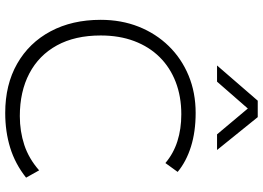

<svg xmlns="http://www.w3.org/2000/svg" viewBox="-156 -837 1008 736"><g transform="rotate(90 348.0 -469.0)"><path d="M413 15Q304.5 15 224.2 -30.8Q144 -76.5 100 -159Q56 -241.5 56 -351Q56 -430 82.2 -496.2Q108.5 -562.5 156.5 -611.8Q204.5 -661 269.8 -688Q335 -715 413 -715Q485 -715 542.2 -697Q599.5 -679 639 -646L605 -599Q568.5 -630 521.5 -645Q474.5 -660 418 -660Q350 -660 294.2 -638.5Q238.5 -617 198.8 -576.8Q159 -536.5 137.5 -479.5Q116 -422.5 116 -351Q116 -252.5 154 -183.2Q192 -114 261.5 -77.5Q331 -41 425 -41Q483.5 -41 535.8 -58.2Q588 -75.5 633 -115L661 -65Q608 -23 546.2 -4Q484.5 15 413 15ZM231 -797 366 -953H429L555 -797H495L396 -915L293 -797Z"/></g></svg>

Font: Geologica Thin
Style: Regular
Weight: 100
Version: Version 1.010;gftools[0.9.28]